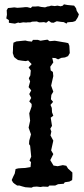

<svg xmlns="http://www.w3.org/2000/svg" viewBox="-20 -857 388 886"><path d="M125 9 97 7 82 3 69 -1H59L47 -9L40 -15L34 -26L41 -42L48 -56L52 -77L64 -80L77 -81L97 -82L109 -84L121 -86L123 -109L116 -116L124 -134L119 -185L114 -192L115 -208L123 -237L112 -268L119 -300L115 -334L126 -366V-377L115 -389L124 -405L115 -423L124 -440L112 -455L119 -481L113 -496L120 -509L122 -532L112 -546L126 -561L110 -578L99 -575L81 -577L63 -580L52 -588L45 -594L39 -612L40 -629V-641L42 -660L56 -666L67 -667L86 -669L97 -670L109 -667L127 -665L132 -673H155L167 -669L185 -672L199 -674L209 -667L233 -669L245 -667L268 -663L281 -661L295 -658L300 -646L301 -629L302 -612L294 -598L280 -592L263 -590L248 -583L236 -589L221 -590L226 -569L212 -549L214 -532L224 -525L226 -506L216 -462L226 -434L217 -419L215 -399L225 -387L213 -373L219 -359L220 -339L226 -323L214 -314L220 -276L212 -263L217 -250L213 -232L226 -208L216 -163L226 -146L212 -118L227 -93L246 -90L270 -95L286 -92L294 -79L303 -71L314 -61V-44L313 -26L300 -19L279 -16L274 -9L248 -7L235 -1H208L202 5L178 4L167 6L150 4L134 5ZM49 -748 33 -750 21 -752V-764L9 -772L12 -789L11 -810L17 -820L29 -821L46 -823L60 -821L75 -822L87 -823L95 -824H106L122 -820L129 -827H145L156 -828L170 -825L188 -823L199 -827L207 -828L216 -831L233 -829L245 -831L260 -828L270 -831L275 -837L291 -834L301 -833L322 -831L331 -819L334 -807L344 -791L340 -779L336 -772L328 -760L316 -756L302 -755L291 -754L287 -748L274 -755L262 -756L242 -759L227 -752L216 -753L205 -761L193 -752L183 -755L170 -754H160L150 -758L128 -757L120 -754H108L101 -753L87 -754L71 -751L64 -753Z"/></svg>

Font: Winky Rough
Style: Regular
Weight: 400
Designer: Simon Atzbach
Foundry: typofactur
Version: Version 1.206